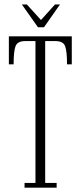

<svg xmlns="http://www.w3.org/2000/svg" viewBox="-20 -868 373 888"><path d="M93.5 0V-22H144V-678H96.5Q61 -678 52 -654.8Q43 -631.5 43 -570.5H21V-700H312V-570.5H290Q290 -631.5 281 -654.8Q272 -678 236.5 -678H189V-22H242V0ZM155.5 -742 81 -847.5H104L169.5 -775.5L234.5 -847.5H257.5L183.5 -742Z"/></svg>

Font: Imbue 50pt ExtraLight
Style: Regular
Weight: 200
Designer: Tyler Finck
Foundry: Etcetera Type Company
Version: Version 1.102; ttfautohint (v1.8.3)